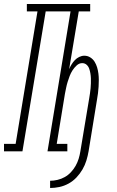

<svg xmlns="http://www.w3.org/2000/svg" viewBox="-63 -755 583 958"><path d="M187 183V147Q205 147 224 142.5Q243 138 260 128.5Q277 119 291 104Q305 89 314.5 72Q324 55 329.5 37Q335 19 338 0Q349 -66 360 -132Q371 -198 382 -264Q384 -277 386 -289.5Q388 -302 389 -314.5Q390 -327 390.5 -339.5Q391 -352 390.5 -364.5Q390 -377 388 -389Q386 -401 382 -412.5Q378 -424 369 -432Q360 -440 347 -440Q332 -440 319.5 -428.5Q307 -417 298.5 -403.5Q290 -390 284.5 -375.5Q279 -361 274.5 -346.5Q270 -332 267 -317Q264 -302 261 -287L220 -37H273V0H174L289 -698H165L49 0H-43V-37H15L124 -698H71V-735H387V-698H330L282 -410Q287 -422 294 -433.5Q301 -445 310.5 -455Q320 -465 332.5 -471Q345 -477 358 -477Q374 -477 387.5 -468.5Q401 -460 409 -447Q417 -434 421.5 -419Q426 -404 428 -388Q430 -372 430 -356Q430 -340 429 -323.5Q428 -307 426 -290.5Q424 -274 421 -258L379 0Q375 23 368 46Q361 69 348.5 90.5Q336 112 318.5 130.5Q301 149 279 161Q257 173 233.5 178Q210 183 187 183Z"/></svg>

Font: Iosevka Slab Extralight
Style: Italic
Weight: 200
Italic angle: -9°
Monospace: yes
Designer: Belleve Invis
Foundry: Belleve Invis
Version: Version 11.1.1; ttfautohint (v1.8.3)